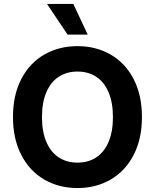

<svg xmlns="http://www.w3.org/2000/svg" viewBox="-20 -953 793 983"><path d="M376.5 9.8Q281.9 9.8 206.9 -33.6Q132 -76.9 89.2 -159.4Q46.4 -241.9 46.4 -353.5Q46.4 -466.6 89.2 -548.7Q132 -630.7 206.9 -673.7Q281.9 -716.8 376.5 -716.8Q471.2 -716.8 546.2 -673.7Q621.1 -630.7 663.9 -548.7Q706.7 -466.6 706.7 -353.5Q706.7 -241.4 663.9 -159.1Q621.1 -76.9 546.2 -33.6Q471.2 9.8 376.5 9.8ZM376.5 -586.7Q321.5 -586.7 280.5 -559.8Q239.5 -532.9 217.2 -480.4Q194.9 -428 194.9 -353.5Q194.9 -279 217.2 -226.6Q239.5 -174.2 280.5 -147.3Q321.5 -120.4 376.5 -120.4Q432 -120.4 472.8 -147.3Q513.6 -174.2 535.9 -226.6Q558.2 -279 558.2 -353.5Q558.2 -428 535.9 -480.4Q513.6 -532.9 472.8 -559.8Q432 -586.7 376.5 -586.7ZM220.7 -932.8H355.4L429 -776H325.9Z"/></svg>

Font: Pretendard JP Variable
Style: Regular
Weight: 400
Designer: Base glyphs from Inter by Rasmus Andersson; Hangul glyphs from Noto Sans CJK(Source Han Sans) by Jang Soo-young and Kang
Foundry: Kil Hyung-jin
Version: Version 1.307;Glyphs 3.2 (3192)